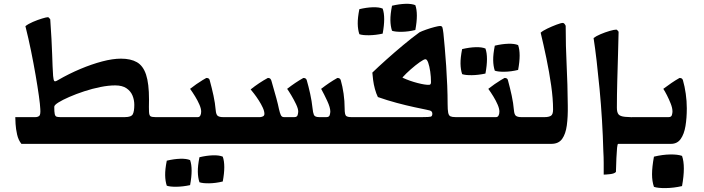

<svg xmlns="http://www.w3.org/2000/svg" viewBox="-20 -753 3683 1005"><path d="M760 -232Q759 -187 760 -167.5Q761 -148 768.5 -144Q776 -140 793 -140H885V0H92Q76 -20 69.5 -49Q63 -78 61.5 -104Q60 -130 60 -140H166Q177 -140 185 -146Q193 -152 191 -182Q190 -205 183.5 -251.5Q177 -298 166.5 -359Q156 -420 142.5 -486.5Q129 -553 113 -616Q128 -628 152.5 -638.5Q177 -649 200 -656Q223 -663 231 -663Q235 -663 243 -652Q251 -537 253 -468.5Q255 -400 258 -356Q260 -334 264 -329Q268 -324 284 -334Q341 -367 400.5 -392Q460 -417 515 -431.5Q570 -446 613 -446Q664 -446 696.5 -427.5Q729 -409 744.5 -362.5Q760 -316 760 -232ZM295 -140H634Q667 -140 675 -155Q683 -170 683 -204Q683 -230 673.5 -253Q664 -276 642 -291Q620 -306 583 -306Q548 -306 505.5 -297.5Q463 -289 420.5 -275Q378 -261 342.5 -245.5Q307 -230 285.5 -216.5Q264 -203 264 -194Q264 -167 266.5 -156Q269 -145 275.5 -142.5Q282 -140 295 -140Z M1146 -140H1204V0H845V-140H1016Q1024 -140 1028.5 -148Q1033 -156 1033 -169Q1033 -184 1024 -205Q1015 -226 1001.5 -248Q988 -270 975 -288Q990 -300 1008 -312.5Q1026 -325 1041 -334Q1056 -343 1060 -345Q1069 -345 1073 -341.5Q1077 -338 1078 -332Q1089 -292 1097.5 -252.5Q1106 -213 1109 -177Q1111 -152 1120.5 -146Q1130 -140 1146 -140ZM853 219Q845 195 844.5 164Q844 133 853 88Q891 79 923.5 78Q956 77 975 85Q991 130 975 216Q938 224 904 224.5Q870 225 853 219ZM1024 201Q1016 177 1015.5 146Q1015 115 1024 70Q1062 61 1094.5 60Q1127 59 1146 67Q1162 112 1146 197Q1109 206 1075 206.5Q1041 207 1024 201Z M1784 -186Q1784 -152 1792 -146Q1800 -140 1818 -140H1899V0H1164V-140H1342Q1347 -140 1355.5 -143.5Q1364 -147 1364 -157Q1364 -171 1355.5 -189.5Q1347 -208 1334.5 -227.5Q1322 -247 1310 -262.5Q1298 -278 1292 -285Q1336 -320 1382 -345Q1392 -345 1396 -339.5Q1400 -334 1401 -329Q1417 -274 1426.5 -239Q1436 -204 1440 -183Q1445 -161 1450 -150.5Q1455 -140 1466 -140H1521Q1535 -140 1538 -151Q1541 -162 1541 -169Q1541 -184 1529.5 -208Q1518 -232 1504.5 -254.5Q1491 -277 1483 -288Q1505 -305 1525 -318.5Q1545 -332 1568 -345Q1577 -345 1581 -341Q1585 -337 1586 -332Q1595 -301 1603.5 -262.5Q1612 -224 1616 -186Q1618 -164 1623 -152Q1628 -140 1650 -140H1689Q1703 -140 1706 -151Q1709 -162 1709 -169Q1709 -190 1693 -224.5Q1677 -259 1661 -288Q1683 -305 1703 -318.5Q1723 -332 1746 -345Q1755 -345 1759 -341Q1763 -337 1764 -332Q1773 -301 1778.5 -262.5Q1784 -224 1784 -186Z M2446 -140V0H1859V-140Q1888 -140 1929.5 -140Q1971 -140 2017.5 -140Q2064 -140 2109.5 -140Q2155 -140 2192 -140Q2227 -140 2235 -142.5Q2243 -145 2243 -158Q2243 -165 2238.5 -170Q2234 -175 2211 -179Q2191 -183 2149 -192Q2107 -201 2056.5 -214.5Q2006 -228 1958 -245Q1949 -263 1942.5 -287Q1936 -311 1933 -334.5Q1930 -358 1929 -373Q1960 -403 2002.5 -441Q2045 -479 2090.5 -517Q2136 -555 2176 -584Q2188 -590 2210.5 -598Q2233 -606 2254.5 -611.5Q2276 -617 2283 -617Q2293 -617 2295.5 -610Q2298 -603 2301 -579Q2304 -549 2308 -504Q2312 -459 2315.5 -407.5Q2319 -356 2321 -304.5Q2323 -253 2323 -210Q2323 -178 2326 -163Q2329 -148 2338 -144Q2347 -140 2364 -140ZM2236 -323Q2236 -351 2232 -378.5Q2228 -406 2221.5 -424.5Q2215 -443 2207 -443Q2199 -443 2177 -427.5Q2155 -412 2130 -390Q2105 -368 2087 -348Q2086 -347 2090 -345Q2125 -329 2165.5 -318.5Q2206 -308 2226 -309Q2236 -309 2236 -323ZM1861 -574Q1853 -598 1852.5 -629Q1852 -660 1861 -705Q1899 -714 1931.5 -715Q1964 -716 1983 -708Q1999 -663 1983 -577Q1946 -569 1912 -568.5Q1878 -568 1861 -574ZM2032 -592Q2024 -616 2023.5 -647Q2023 -678 2032 -723Q2070 -732 2102.5 -733Q2135 -734 2154 -726Q2170 -681 2154 -596Q2117 -587 2083 -586.5Q2049 -586 2032 -592Z M2707 -140H2765V0H2406V-140H2577Q2585 -140 2589.5 -148Q2594 -156 2594 -169Q2594 -184 2585 -205Q2576 -226 2562.5 -248Q2549 -270 2536 -288Q2551 -300 2569 -312.5Q2587 -325 2602 -334Q2617 -343 2621 -345Q2630 -345 2634 -341.5Q2638 -338 2639 -332Q2650 -292 2658.5 -252.5Q2667 -213 2670 -177Q2672 -152 2681.5 -146Q2691 -140 2707 -140ZM2399 -365Q2391 -389 2390.5 -420Q2390 -451 2399 -496Q2437 -505 2469.5 -506Q2502 -507 2521 -499Q2537 -454 2521 -368Q2484 -360 2450 -359.5Q2416 -359 2399 -365ZM2570 -383Q2562 -407 2561.5 -438Q2561 -469 2570 -514Q2608 -523 2640.5 -524Q2673 -525 2692 -517Q2708 -472 2692 -387Q2655 -378 2621 -377.5Q2587 -377 2570 -383Z M2725 0V-140H2832Q2851 -140 2863 -146.5Q2875 -153 2875 -180Q2875 -236 2865 -306Q2855 -376 2840 -448Q2825 -520 2810 -582Q2821 -592 2845 -603.5Q2869 -615 2893 -624Q2917 -633 2926 -633Q2934 -633 2941 -618Q2941 -512 2946 -412.5Q2951 -313 2952 -200Q2953 -142 2947 -97Q2941 -52 2922.5 -26Q2904 0 2866 0Z M3087 -554Q3100 -564 3123.5 -574Q3147 -584 3171 -591Q3195 -598 3206 -598Q3210 -598 3218 -587Q3217 -538 3215 -470Q3213 -402 3211 -328.5Q3209 -255 3209 -189Q3209 -165 3217.5 -154.5Q3226 -144 3251.5 -141.5Q3277 -139 3328 -139V0H3216Q3212 0 3210 20.5Q3208 41 3206.5 74Q3205 107 3204 147Q3196 156 3173.5 158.5Q3151 161 3140 161Q3140 132 3140 100.5Q3140 69 3138 37Q3136 -42 3131 -124.5Q3126 -207 3118.5 -286Q3111 -365 3103 -434Q3095 -503 3087 -554Z M3403 225Q3393 196 3393 159Q3393 122 3403 67Q3449 56 3488.5 55.5Q3528 55 3550 63Q3569 117 3550 221Q3507 231 3465 231.5Q3423 232 3403 225ZM3492 0H3288V-140H3480Q3494 -140 3497 -151Q3500 -162 3500 -169Q3500 -187 3491 -210Q3482 -233 3471 -254.5Q3460 -276 3452 -288Q3475 -305 3494.5 -318.5Q3514 -332 3537 -345Q3546 -345 3550 -341Q3554 -337 3555 -332Q3564 -301 3569.5 -262.5Q3575 -224 3575 -186Q3575 -135 3568 -93Q3561 -51 3543 -25.5Q3525 0 3492 0Z"/></svg>

Font: Ruwudu
Style: Bold
Weight: 700
Designer: Becca Hirsbrunner Spalinger
Foundry: SIL International
Version: Version 3.000